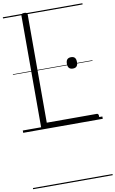

<svg xmlns="http://www.w3.org/2000/svg" viewBox="-147 -1072 980 1630"><g transform="rotate(-10 343.0 -257.5)"><path d="M185 0Q158 0 158 -23V-982Q158 -992 164.5 -996.5Q171 -1001 185 -1001Q200 -1001 206 -996.5Q212 -992 212 -982V-50H642Q651 -50 655 -44.5Q659 -39 659 -25Q659 -11 655 -5.5Q651 0 642 0ZM511 -464Q489 -464 478 -476Q467 -488 467 -513Q467 -538 478 -550Q489 -562 511 -562Q533 -562 543.5 -550Q554 -538 554 -513Q554 -488 543.5 -476Q533 -464 511 -464ZM0 476H686V486H0ZM0 -20H686V0H0ZM0 -505H686V-500H0ZM0 -996H686V-986H0Z"/></g></svg>

Font: Playwrite PL Guides
Style: Regular
Weight: 400
Designer: Veronika Burian, José Scaglione
Foundry: TypeTogether
Version: Version 1.003